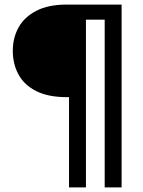

<svg xmlns="http://www.w3.org/2000/svg" viewBox="-20 -720 627 840"><path d="M282 100V-295H272Q191 -295 138.5 -321.5Q86 -348 61 -394Q36 -440 36 -497Q36 -555 61.5 -600.5Q87 -646 139.5 -673Q192 -700 272 -700H512V100H438V-634H356V100Z"/></svg>

Font: DM Sans 16pt
Style: Regular
Weight: 400
Version: Version 4.004;gftools[0.9.30]